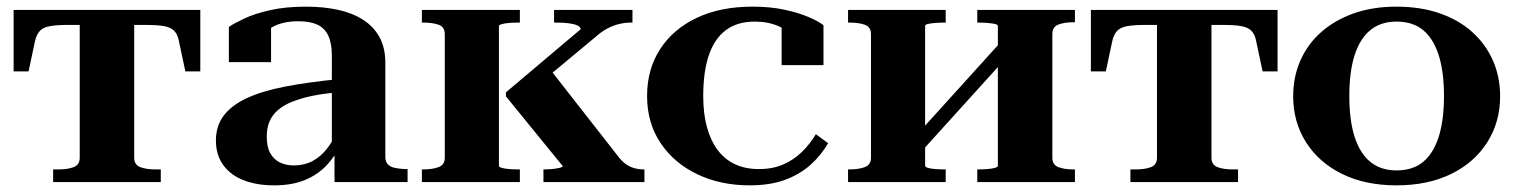

<svg xmlns="http://www.w3.org/2000/svg" viewBox="-20 -548 4570 578"><path d="M310 -473V-518H583V-333H538L518 -427Q514 -446 503.5 -456Q493 -466 473 -469.5Q453 -473 417 -473ZM294 -473H187Q152 -473 131.5 -469.5Q111 -466 101 -456Q91 -446 86 -427L66 -333H21V-518H294ZM384 -73Q384 -52 402 -45Q420 -38 447 -38H464V0H140V-38H157Q184 -38 202 -45Q220 -52 220 -73V-518H384Z M1002 -310V-270Q956 -267 920.5 -259.5Q885 -252 859 -241.5Q833 -231 816 -216Q799 -201 791 -181.5Q783 -162 783 -137Q783 -106 793.5 -87Q804 -68 822.5 -59Q841 -50 865 -50Q896 -50 920.5 -63Q945 -76 964 -100Q983 -124 997 -156L1004 -112Q989 -77 962 -49Q935 -21 896.5 -5.5Q858 10 805 10Q754 10 714.5 -5Q675 -20 652.5 -50.5Q630 -81 630 -125Q630 -169 653.5 -200Q677 -231 723 -252.5Q769 -274 839 -287.5Q909 -301 1002 -310ZM987 0V-97L979 -96V-381Q979 -418 968 -441Q957 -464 935 -474Q913 -484 878 -484Q834 -484 803.5 -468.5Q773 -453 755 -430Q755 -442 757.5 -452Q760 -462 765.5 -469Q771 -476 779 -480Q787 -484 796 -486V-361H669V-467Q685 -478 716 -492.5Q747 -507 793.5 -517.5Q840 -528 901 -528Q954 -528 997.5 -518.5Q1041 -509 1073 -488.5Q1105 -468 1122.5 -436Q1140 -404 1140 -359V-76Q1140 -62 1147 -54Q1154 -46 1167 -43Q1180 -40 1198 -39H1207V0Z M1319 -73V-445Q1319 -467 1300.5 -473.5Q1282 -480 1255 -480H1250V-518H1545V-480H1540Q1527 -480 1513.5 -479Q1500 -478 1491 -475.5Q1482 -473 1482 -470V-49Q1482 -45 1491 -42.5Q1500 -40 1513.5 -39Q1527 -38 1540 -38H1545V0H1250V-38H1255Q1282 -38 1300.5 -45Q1319 -52 1319 -73ZM1920 0H1616V-38H1620Q1627 -38 1640 -39Q1653 -40 1663.5 -42.5Q1674 -45 1674 -48L1503 -258V-270L1728 -460Q1728 -467 1718 -471.5Q1708 -476 1692 -478Q1676 -480 1658 -480H1648V-518H1884V-480H1879Q1861 -480 1843 -475.5Q1825 -471 1808 -462Q1791 -453 1773 -437L1600 -293L1633 -343L1845 -72Q1856 -59 1867 -52Q1878 -45 1890.5 -41.5Q1903 -38 1916 -38H1920Z M2265 -39Q2306 -39 2338 -53Q2370 -67 2394.5 -91Q2419 -115 2436 -144L2473 -117Q2451 -79 2418.5 -50.5Q2386 -22 2341.5 -6Q2297 10 2237 10Q2149 10 2079 -23.5Q2009 -57 1968.5 -117.5Q1928 -178 1928 -259Q1928 -340 1967.5 -400.5Q2007 -461 2078 -494.5Q2149 -528 2245 -528Q2298 -528 2340.5 -519Q2383 -510 2413.5 -497Q2444 -484 2459 -472V-352H2333V-480Q2342 -479 2349.5 -475Q2357 -471 2362.5 -464Q2368 -457 2370 -449Q2372 -441 2369 -434Q2354 -456 2323 -469.5Q2292 -483 2252 -483Q2200 -483 2165.5 -457.5Q2131 -432 2114 -382Q2097 -332 2097 -259Q2097 -205 2108.5 -164Q2120 -123 2141.5 -95Q2163 -67 2194 -53Q2225 -39 2265 -39Z M2602 -73V-445Q2602 -467 2583.5 -473.5Q2565 -480 2538 -480H2533V-518H2827V-480H2822Q2809 -480 2796 -479Q2783 -478 2774 -476Q2765 -474 2765 -470V-49Q2765 -45 2774 -42.5Q2783 -40 2796 -39Q2809 -38 2822 -38H2827V0H2533V-38H2538Q2565 -38 2583.5 -45Q2602 -52 2602 -73ZM2984 -49V-470Q2984 -474 2974.5 -476Q2965 -478 2952 -479Q2939 -480 2927 -480H2922V-518H3216V-481H3210Q3184 -481 3166 -474Q3148 -467 3148 -445V-73Q3148 -52 3166 -45Q3184 -38 3210 -38H3216V0H2922V-38H2927Q2939 -38 2952 -39Q2965 -40 2974.5 -42.5Q2984 -45 2984 -49ZM2763 -102 2728 -129 2986 -414 3021 -387Z M3553 -473V-518H3826V-333H3781L3761 -427Q3757 -446 3746.5 -456Q3736 -466 3716 -469.5Q3696 -473 3660 -473ZM3537 -473H3430Q3395 -473 3374.5 -469.5Q3354 -466 3344 -456Q3334 -446 3329 -427L3309 -333H3264V-518H3537ZM3627 -73Q3627 -52 3645 -45Q3663 -38 3690 -38H3707V0H3383V-38H3400Q3427 -38 3445 -45Q3463 -52 3463 -73V-518H3627Z M4496 -258Q4496 -181 4457.5 -120Q4419 -59 4349 -24.5Q4279 10 4184 10Q4090 10 4020 -24.5Q3950 -59 3911.5 -120Q3873 -181 3873 -258Q3873 -317 3895 -366.5Q3917 -416 3958 -452Q3999 -488 4056 -508Q4113 -528 4184 -528Q4255 -528 4312.5 -508.5Q4370 -489 4411 -452.5Q4452 -416 4474 -366.5Q4496 -317 4496 -258ZM4042 -259Q4042 -186 4058 -136Q4074 -86 4105.5 -60.5Q4137 -35 4184 -35Q4233 -35 4264 -60.5Q4295 -86 4311 -136Q4327 -186 4327 -259Q4327 -332 4311 -382Q4295 -432 4264 -457.5Q4233 -483 4184 -483Q4137 -483 4105.5 -457.5Q4074 -432 4058 -382Q4042 -332 4042 -259Z"/></svg>

Font: Roboto Serif 120pt Expanded SemiBold
Style: Regular
Weight: 600
Width: 7
Designer: Greg Gazdowicz
Foundry: Commercial Type
Version: Version 1.008